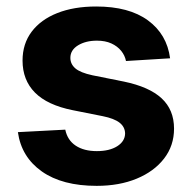

<svg xmlns="http://www.w3.org/2000/svg" viewBox="-20 -573 602 603"><path d="M514.2 -389.9 375.7 -381.4Q372.2 -399.1 360.4 -413.5Q348.7 -427.9 329.7 -436.6Q310.7 -445.3 284.4 -445.3Q249.3 -445.3 225.1 -430.6Q201 -415.8 201 -391.3Q201 -371.8 216.6 -358.3Q232.2 -344.8 270.2 -336.6L369 -316.8Q448.5 -300.4 487.6 -264.2Q526.6 -228 526.6 -169Q526.6 -115.4 495.2 -74.9Q463.8 -34.4 409.3 -11.9Q354.8 10.7 283.7 10.7Q175.4 10.7 111.3 -34.6Q47.2 -79.9 36.2 -158L185 -165.8Q191.8 -132.8 217.7 -115.6Q243.6 -98.4 284.1 -98.4Q323.9 -98.4 348.2 -113.8Q372.5 -129.3 372.9 -153.8Q372.5 -174.4 355.5 -187.7Q338.4 -201 302.9 -208.1L208.5 -226.9Q128.6 -242.9 89.7 -282.3Q50.8 -321.7 50.8 -382.8Q50.8 -435.4 79.4 -473.4Q108 -511.4 160 -532Q212 -552.6 282 -552.6Q385.3 -552.6 444.8 -508.9Q504.3 -465.2 514.2 -389.9Z"/></svg>

Font: InterMG
Style: Bold
Weight: 700
Designer: Rasmus Andersson
Foundry: rsms
Version: Version 3.019;December 26, 2023;FontCreator 15.0.0.2955 64-b